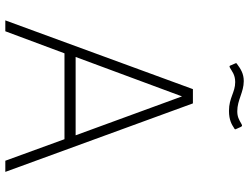

<svg xmlns="http://www.w3.org/2000/svg" viewBox="-130 -830 959 740"><g transform="rotate(90 350.0 -459.5)"><path d="M472 -881C478 -884 479 -886 477 -889L469 -907C466 -913 464 -914 457 -910C440 -900 429 -894 408 -894C365 -894 335 -919 292 -919C263 -919 245 -907 226 -893C223 -891 222 -890 224 -886L231 -870C233 -863 235 -863 241 -866C254 -873 267 -886 296 -886C336 -886 356 -862 407 -862C442 -862 460 -873 472 -881ZM58 0H100L185 -228H516L599 0H642L378 -723H323ZM199 -271 351 -681 501 -271Z"/></g></svg>

Font: United Sans Thin
Style: Regular
Weight: 100
Designer: Pablo Impallari, Rodrigo Fuenzalida (Modified by Dan O. Williams)
Version: Version 1.000;PS 001.000;hotconv 1.0.88;makeotf.lib2.5.64775